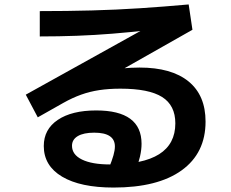

<svg xmlns="http://www.w3.org/2000/svg" viewBox="-20 -787 1040 864"><path d="M491 57Q342 57 259.5 8Q177 -41 177 -130Q177 -205 240 -247.5Q303 -290 413 -290Q515 -290 566 -252.5Q617 -215 617 -140Q617 -113 610 -82.5Q603 -52 590 -20L471 -33Q484 -65 490.5 -88Q497 -111 497 -128Q497 -190 404 -190Q356 -190 330 -174.5Q304 -159 304 -131Q304 -91 349 -69Q394 -47 475 -47Q623 -47 696 -93Q769 -139 769 -232Q769 -313 709.5 -350.5Q650 -388 522 -388Q470 -388 427 -381.5Q384 -375 345 -361Q306 -347 265 -324L150 -259L96 -361L647 -667L646 -651Q566 -642 486.5 -635.5Q407 -629 326 -626Q245 -623 159 -623V-737Q282 -737 393 -740Q504 -743 611 -750Q718 -757 829 -767L846 -653L341 -367L275 -429Q309 -441 351 -451Q393 -461 438 -468Q483 -475 527 -479Q571 -483 608 -483Q752 -483 828.5 -420.5Q905 -358 905 -240Q905 -98 797.5 -20.5Q690 57 491 57Z"/></svg>

Font: M PLUS 2 Thin
Style: Bold
Weight: 700
Version: Version 1.001